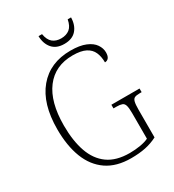

<svg xmlns="http://www.w3.org/2000/svg" viewBox="-212 -1012 1032 1140"><g transform="rotate(-30 303.5 -441.5)"><path d="M348 10Q248 10 182.5 -35Q117 -80 85 -162.5Q53 -245 53 -358Q53 -533 133 -628.5Q213 -724 354 -724Q417 -724 456.5 -707.5Q496 -691 514 -664.5Q532 -638 532 -610Q532 -585 522.5 -573Q513 -561 497 -561Q497 -600 484 -630Q471 -660 439 -676.5Q407 -693 351 -693Q230 -693 164 -606Q98 -519 98 -358Q98 -253 124.5 -177.5Q151 -102 207.5 -61.5Q264 -21 356 -21Q394 -21 429 -27Q464 -33 486 -44V-219Q486 -254 481 -271.5Q476 -289 462.5 -294Q449 -299 425 -299H404V-324H597V-299H585Q562 -299 550 -294Q538 -289 533.5 -271.5Q529 -254 529 -218V-28Q490 -8 447 1Q404 10 348 10ZM344 -776Q290 -776 262 -808.5Q234 -841 233 -893H257Q264 -851 286.5 -832.5Q309 -814 344 -814Q379 -814 402 -832Q425 -850 433 -893H456Q455 -841 427 -808.5Q399 -776 344 -776Z"/></g></svg>

Font: Noto Serif Tamil SemiCondensed ExtraLight
Style: Regular
Weight: 200
Width: 4
Designer: Indian Type Foundry, Tom Grace, and the Monotype Design Team
Foundry: Monotype Imaging Inc.
Version: Version 2.004; ttfautohint (v1.8.4.7-5d5b)